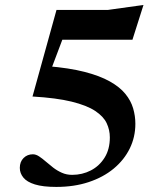

<svg xmlns="http://www.w3.org/2000/svg" viewBox="-20 -724 649 756"><path d="M201.5 12Q149 12 117.5 2.2Q86 -7.5 72 -24.8Q58 -42 58 -63Q58 -87 72.8 -101.8Q87.5 -116.5 109.5 -116.5Q121.5 -116.5 134 -108.2Q146.5 -100 160.2 -88Q174 -76 189.5 -64Q205 -52 223.5 -43.8Q242 -35.5 264 -35.5Q304 -35.5 337.8 -53Q371.5 -70.5 392 -103.5Q412.5 -136.5 412.5 -183Q412.5 -212.5 400 -239Q387.5 -265.5 354.8 -287.2Q322 -309 262 -323.8Q202 -338.5 108 -344L202.5 -685H405.5L545 -704.5L501.5 -567.5H201.5L246.5 -623.5L166.5 -411.5V-463.5Q252.5 -456.5 312.8 -441Q373 -425.5 412.2 -403.5Q451.5 -381.5 473.5 -354.5Q495.5 -327.5 504.2 -297.5Q513 -267.5 513 -236.5Q513 -184.5 491 -139.5Q469 -94.5 427.8 -60.2Q386.5 -26 329.2 -7Q272 12 201.5 12Z"/></svg>

Font: Newsreader 36pt SemiBold
Style: Regular
Weight: 600
Designer: Hugues Gentile
Foundry: Production Type
Version: Version 1.003